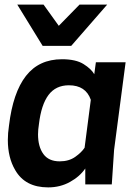

<svg xmlns="http://www.w3.org/2000/svg" viewBox="-20 -800 592 833"><path d="M2 0ZM525 -530H396ZM189 13Q89 13 46 -62Q14 -116 14 -193Q14 -222 19 -255Q36 -398 92.5 -470.5Q149 -543 249 -543Q309 -543 342.5 -522Q376 -501 389 -478L396 -530H525L475 -150L465 0H350V-69Q326 -34 283.5 -10.5Q241 13 189 13ZM239 -100Q279 -100 306.5 -119.5Q334 -139 347 -159L374 -367Q352 -430 279 -430Q222 -430 190.5 -388Q159 -346 149 -262Q145 -237 145 -217Q145 -164 168 -132Q191 -100 239 -100ZM441 -601ZM289 -601H165L55 -780H169L235 -688L325 -780H445Z"/></svg>

Font: Tanohe Sans SemiBold
Style: Italic
Weight: 600
Designer: Village Type and Design LLC & Cristiano Sobral
Foundry: Cooper Hewitt Smithsonian Design Museum
Version: Version 1.00;September 29, 2021;FontCreator 13.0.0.2655 64-b